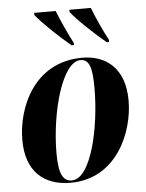

<svg xmlns="http://www.w3.org/2000/svg" viewBox="-54 -810 659 864"><g transform="rotate(-5 275.0 -378.0)"><path d="M288 -606H299V-615C275 -661 246 -725 230 -766H133V-756C162 -719 239 -646 288 -606ZM447 -606H457L458 -615C433 -661 405 -724 389 -766H292V-756C321 -718 398 -646 447 -606ZM230 10C439 10 522 -194 522 -336C522 -485 435 -546 331 -546C113 -546 30 -347 30 -200C30 -59 109 10 230 10ZM236 0C197 0 178 -34 178 -128C178 -312 239 -536 322 -536C362 -536 374 -497 374 -404C374 -232 325 0 236 0Z"/></g></svg>

Font: Noto Serif Display Condensed ExtraBold
Style: Italic
Weight: 800
Width: 3
Italic angle: -12°
Designer: Monotype Design Team
Foundry: Monotype Imaging Inc.
Version: Version 2.009